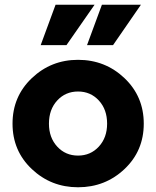

<svg xmlns="http://www.w3.org/2000/svg" viewBox="-20 -780 659 812"><path d="M152 -589 215 -760H380L261 -589ZM348 -589 411 -760H576L458 -589ZM310 12Q196 12 114.5 -65Q33 -142 33 -257Q33 -372 114.5 -449.5Q196 -527 310 -527Q425 -527 506.5 -449.5Q588 -372 588 -257Q588 -142 506.5 -65Q425 12 310 12ZM187 -257Q187 -198 222 -160Q257 -122 310 -122Q363 -122 398 -160Q433 -198 433 -257Q433 -317 398 -355Q363 -393 310 -393Q257 -393 222 -355Q187 -317 187 -257Z"/></svg>

Font: Freely
Style: Bold
Weight: 700
Designer: Kris Sowersby
Foundry: Klim Type Foundry
Version: Version 1.006;hotconv 1.0.113;makeotfexe 2.5.65598;200799169